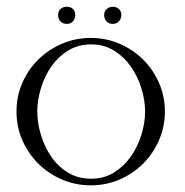

<svg xmlns="http://www.w3.org/2000/svg" viewBox="-20 -538 548 568"><path d="M248.5 -425.8Q293.5 -425.8 333.3 -408.7Q373 -391.6 403.1 -362.1Q433.1 -332.5 450.4 -292.7Q467.8 -252.9 467.8 -208Q467.8 -163.1 450.4 -123.3Q433.1 -83.5 403.3 -53.7Q373.5 -23.9 333.5 -6.8Q293.5 10.3 248.5 10.3Q203.6 10.3 163.6 -6.8Q123.5 -23.9 93.5 -53.7Q63.5 -83.5 46.1 -123Q28.8 -162.6 28.8 -208Q28.8 -253.4 46.1 -293Q63.5 -332.5 93.5 -362.1Q123.5 -391.6 163.6 -408.7Q203.6 -425.8 248.5 -425.8ZM177.7 -518.1Q189 -518.1 195.8 -511.5Q202.6 -504.9 202.6 -493.7Q202.6 -482.4 195.8 -474.9Q189 -467.3 177.7 -467.3Q166 -467.3 158.9 -474.6Q151.9 -481.9 151.9 -493.7Q151.9 -504.9 159.2 -511.5Q166.5 -518.1 177.7 -518.1ZM313.5 -518.1Q324.2 -518.1 331.5 -511.5Q338.9 -504.9 338.9 -493.7Q338.9 -482.9 331.8 -475.1Q324.7 -467.3 313.5 -467.3Q302.2 -467.3 295.2 -474.9Q288.1 -482.4 288.1 -493.7Q288.1 -504.4 295.7 -511.2Q303.2 -518.1 313.5 -518.1ZM249.5 -406.7Q211.4 -406.7 181.6 -388.4Q151.9 -370.1 131.8 -341.3Q111.8 -312.5 101.1 -277.1Q90.3 -241.7 90.3 -208Q90.3 -174.3 101.1 -138.9Q111.8 -103.5 131.6 -74.5Q151.4 -45.4 181.2 -27.3Q210.9 -9.3 249.5 -9.3Q287.6 -9.3 317.1 -27.6Q346.7 -45.9 366.9 -74.7Q387.2 -103.5 398.2 -138.9Q409.2 -174.3 409.2 -208Q409.2 -241.7 398.2 -277.1Q387.2 -312.5 366.9 -341.3Q346.7 -370.1 317.1 -388.4Q287.6 -406.7 249.5 -406.7Z"/></svg>

Font: CAT Linz
Style: Regular
Weight: 400
Designer: Peter Wiegel
Foundry: Peter Wiegel
Version: Version 1.08